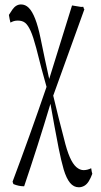

<svg xmlns="http://www.w3.org/2000/svg" viewBox="-20 -563 445 842"><path d="M384.8 199.2Q377.9 217.8 369.4 231.7Q360.8 245.6 349.4 252Q337.9 258.3 325.7 258.3Q303.2 258.3 287.1 238.8Q271 219.2 259.3 180.2Q248 141.1 237.3 87.4Q219.2 -5.4 201.2 -107.9Q145.5 78.1 85.9 253.9Q85 253.9 85 253.9Q62.5 253.9 39.6 244.6Q37.6 243.7 35.2 233.4Q111.3 30.8 184.1 -182.1Q161.1 -262.7 138.7 -353Q125.5 -402.8 114 -428Q102.5 -453.1 90.3 -462.9Q78.1 -472.7 58.1 -472.7Q47.4 -472.7 40 -470.2Q32.7 -467.8 25.9 -463.9Q22.5 -475.6 19 -497.6Q26.9 -510.7 34.7 -521.5Q50.3 -543.5 72.3 -543.5Q91.3 -543.5 106 -528.8Q136.7 -498.5 157.7 -396Q176.8 -301.8 195.8 -216.8Q244.6 -373 295.9 -539.1Q295.9 -539.1 335.4 -532.7Q340.3 -532.7 345.2 -533.2Q347.7 -522.9 350.1 -522.5Q279.8 -328.1 213.4 -143.6Q236.8 -44.9 260.3 43.9Q272.9 96.2 286.1 126.2Q299.3 156.2 314.7 169.7Q330.1 183.1 346.7 183.1Q363.3 183.1 379.9 174.8Q382.3 191.9 384.8 199.2Z"/></svg>

Font: Scarab Serif
Style: Light
Weight: 300
Designer: John Roberts
Foundry: Scarab
Version: 1.0